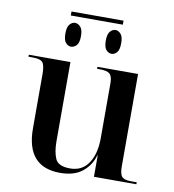

<svg xmlns="http://www.w3.org/2000/svg" viewBox="-87 -858 855 945"><g transform="rotate(10 340.5 -386.0)"><path d="M276 10Q346 10 387 -23Q428 -56 442 -107H444V0H656V-10H626Q594 -10 582 -23Q570 -36 570 -74V-536H367V-526H382Q417 -526 430.5 -514Q444 -502 444 -467V-193Q444 -114 412 -67Q380 -20 321 -20Q262 -20 247 -53Q232 -86 232 -141V-536H24V-526H46Q84 -526 95.5 -511.5Q107 -497 107 -452V-183Q107 10 276 10ZM194 -762H454V-782H194ZM221 -611Q236 -611 248.5 -624Q261 -637 261 -671Q261 -703 248.5 -716.5Q236 -730 221 -730Q207 -730 195 -716.5Q183 -703 183 -671Q183 -637 195 -624Q207 -611 221 -611ZM424 -611Q438 -611 450 -624Q462 -637 462 -671Q462 -703 450 -716.5Q438 -730 424 -730Q409 -730 397 -716.5Q385 -703 385 -671Q385 -637 397 -624Q409 -611 424 -611Z"/></g></svg>

Font: Noto Serif Display Semi
Style: Regular
Weight: 600
Designer: Monotype Design Team
Foundry: Monotype Imaging Inc.
Version: Version 1.900